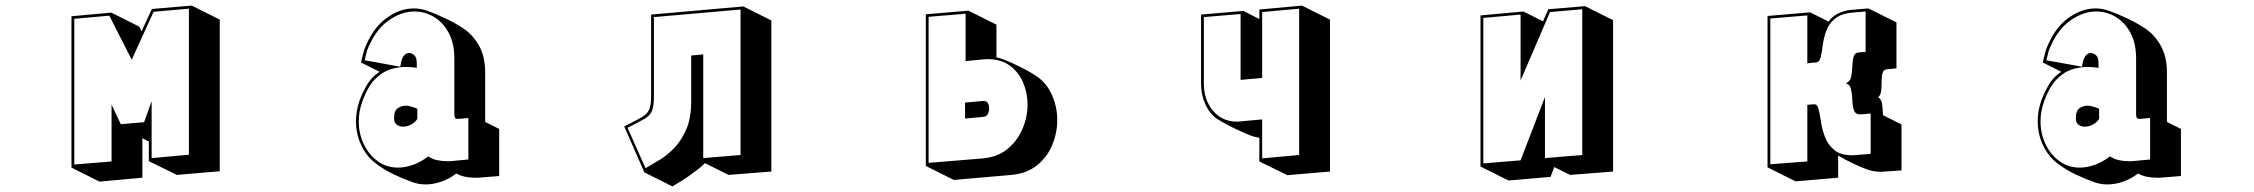

<svg xmlns="http://www.w3.org/2000/svg" viewBox="-20 -581 8040 685"><path d="M511 -6V-78H506L488 -88V53L335 67L235 17V-523L377 -536L477 -486L485 -469L522 -549L664 -561L764 -511V30L611 43ZM528 -539 450 -368 370 -525 245 -514V6L378 -5V-208L411 -138L494 -145L521 -220V-17L654 -29V-550Z M1699 52Q1693 53 1686.5 53Q1680 53 1675 53Q1656 53 1639 49.5Q1622 46 1608 38Q1580 59 1552 68Q1524 77 1499 77Q1486 77 1474.5 75Q1463 73 1452 69Q1418 57 1384.5 41Q1351 25 1322 3Q1289 -21 1269.5 -61.5Q1250 -102 1250 -149Q1250 -184 1262 -220Q1272 -248 1288.5 -277Q1305 -306 1334 -325L1268 -358Q1268 -358 1270 -367Q1272 -376 1275 -387.5Q1278 -399 1280 -405Q1309 -480 1357.5 -515.5Q1406 -551 1456 -551Q1479 -551 1503 -543Q1532 -533 1568 -516Q1604 -499 1634 -479Q1667 -457 1689 -418Q1711 -379 1711 -322V-146L1761 -121V47ZM1617 -157H1613Q1604 -157 1602.5 -162.5Q1601 -168 1601 -172V-372Q1601 -426 1581 -463.5Q1561 -501 1528.5 -520.5Q1496 -540 1458 -540Q1411 -540 1364.5 -506.5Q1318 -473 1290 -402Q1289 -400 1287 -391Q1285 -382 1283 -374Q1281 -366 1281 -366L1408 -343L1411 -359Q1415 -377 1423 -384.5Q1431 -392 1439 -392Q1448 -392 1455.5 -386Q1463 -380 1465 -372Q1467 -365 1467 -352Q1467 -339 1467 -339Q1467 -339 1455 -340.5Q1443 -342 1427 -342Q1423 -342 1417.5 -342Q1412 -342 1407 -341Q1366 -336 1339 -316.5Q1312 -297 1296.5 -270.5Q1281 -244 1272 -217Q1260 -183 1260 -148Q1260 -104 1278 -66.5Q1296 -29 1327.5 -6Q1359 17 1400 17Q1425 17 1452.5 7.5Q1480 -2 1508 -23Q1521 -14 1538 -10Q1555 -6 1574 -6Q1580 -6 1586 -6Q1592 -6 1598 -7L1651 -12V-160ZM1469 -157Q1461 -144 1446.5 -136.5Q1432 -129 1418 -129Q1405 -129 1395.5 -136Q1386 -143 1386 -159V-160Q1386 -187 1400 -195.5Q1414 -204 1427 -204Q1432 -204 1435.5 -203.5Q1439 -203 1442 -202Q1451 -200 1460 -196.5Q1469 -193 1469 -193Z M2495 1Q2487 10 2469.5 23.5Q2452 37 2435.5 48.5Q2419 60 2412 64L2379 84L2279 34L2207 -130Q2247 -150 2267.5 -161.5Q2288 -173 2295.5 -189Q2303 -205 2303 -238V-529L2632 -558L2732 -508V31L2579 43ZM2313 -520V-238Q2313 -202 2306 -185Q2299 -168 2278.5 -156.5Q2258 -145 2219 -125L2283 19L2307 5Q2316 0 2338 -13.5Q2360 -27 2385 -52.5Q2410 -78 2428 -118.5Q2446 -159 2446 -219V-383L2489 -387V-17L2622 -28V-547Z M3283 11V-530L3435 -543L3535 -493V-376Q3544 -375 3553 -371.5Q3562 -368 3568 -366Q3590 -357 3619.5 -342.5Q3649 -328 3674 -312Q3713 -287 3732.5 -243.5Q3752 -200 3752 -153Q3752 -107 3734 -63.5Q3716 -20 3679.5 9Q3643 38 3589 43L3383 61ZM3488 -16Q3540 -21 3575 -50Q3610 -79 3628 -121.5Q3646 -164 3646 -208Q3646 -250 3630 -287Q3614 -324 3582.5 -347Q3551 -370 3502 -370Q3498 -370 3494 -369.5Q3490 -369 3486 -369L3425 -363V-532L3293 -521V0ZM3423 -215 3488 -221H3489Q3500 -221 3504.5 -213Q3509 -205 3509 -194Q3509 -183 3504 -174Q3499 -165 3488 -164L3423 -158Z M4473 -5V-89Q4463 -91 4452.5 -94Q4442 -97 4433 -101Q4411 -110 4381 -124.5Q4351 -139 4325 -155Q4297 -173 4281 -207.5Q4265 -242 4265 -282V-529L4416 -542L4473 -513V-547L4625 -561L4725 -511V31L4573 44ZM4483 -538V-303L4406 -296V-531L4275 -520V-282Q4275 -225 4307.5 -186Q4340 -147 4394 -147Q4397 -147 4400 -147.5Q4403 -148 4406 -148L4483 -155V-16L4615 -28V-550Z M5525 15 5512 50 5362 63 5262 13V-526L5415 -540L5485 -505L5504 -548L5635 -559L5735 -509V31L5582 43ZM5510 -538 5405 -294V-529L5272 -517V2L5405 -9L5492 -235V-17L5625 -28V-548Z M6704 31Q6701 31 6698 31.5Q6695 32 6692 32Q6677 32 6663.5 29.5Q6650 27 6640 23Q6589 4 6538 -26V53L6386 66L6286 16V-524L6438 -537L6504 -504Q6515 -521 6537 -532.5Q6559 -544 6587 -546L6646 -551L6746 -501V-337L6713 -334Q6700 -333 6696.5 -320.5Q6693 -308 6693 -291Q6693 -274 6691.5 -258Q6690 -242 6681 -234Q6692 -227 6694.5 -211.5Q6697 -196 6698 -170L6764 -137V27ZM6619 -173H6616Q6599 -173 6594 -188.5Q6589 -204 6588.5 -224.5Q6588 -245 6584 -262.5Q6580 -280 6565 -284Q6580 -289 6584 -306Q6588 -323 6588.5 -343Q6589 -363 6593 -378Q6597 -393 6612 -394L6636 -396V-540L6588 -536Q6547 -532 6525.5 -513.5Q6504 -495 6495 -469.5Q6486 -444 6483 -419Q6480 -394 6475.5 -376.5Q6471 -359 6458 -358Q6458 -358 6450 -357.5Q6442 -357 6428 -355V-526L6296 -515V5L6428 -5V-207L6452 -209H6453Q6464 -209 6468.5 -190.5Q6473 -172 6477 -145Q6481 -118 6491.5 -91Q6502 -64 6524.5 -45.5Q6547 -27 6588 -27Q6591 -27 6595 -27.5Q6599 -28 6603 -28L6654 -32V-176Z M7699 52Q7693 53 7686.5 53Q7680 53 7675 53Q7656 53 7639 49.5Q7622 46 7608 38Q7580 59 7552 68Q7524 77 7499 77Q7486 77 7474.5 75Q7463 73 7452 69Q7418 57 7384.5 41Q7351 25 7322 3Q7289 -21 7269.5 -61.5Q7250 -102 7250 -149Q7250 -184 7262 -220Q7272 -248 7288.5 -277Q7305 -306 7334 -325L7268 -358Q7268 -358 7270 -367Q7272 -376 7275 -387.5Q7278 -399 7280 -405Q7309 -480 7357.5 -515.5Q7406 -551 7456 -551Q7479 -551 7503 -543Q7532 -533 7568 -516Q7604 -499 7634 -479Q7667 -457 7689 -418Q7711 -379 7711 -322V-146L7761 -121V47ZM7617 -157H7613Q7604 -157 7602.5 -162.5Q7601 -168 7601 -172V-372Q7601 -426 7581 -463.5Q7561 -501 7528.5 -520.5Q7496 -540 7458 -540Q7411 -540 7364.5 -506.5Q7318 -473 7290 -402Q7289 -400 7287 -391Q7285 -382 7283 -374Q7281 -366 7281 -366L7408 -343L7411 -359Q7415 -377 7423 -384.5Q7431 -392 7439 -392Q7448 -392 7455.5 -386Q7463 -380 7465 -372Q7467 -365 7467 -352Q7467 -339 7467 -339Q7467 -339 7455 -340.5Q7443 -342 7427 -342Q7423 -342 7417.5 -342Q7412 -342 7407 -341Q7366 -336 7339 -316.5Q7312 -297 7296.5 -270.5Q7281 -244 7272 -217Q7260 -183 7260 -148Q7260 -104 7278 -66.5Q7296 -29 7327.5 -6Q7359 17 7400 17Q7425 17 7452.5 7.5Q7480 -2 7508 -23Q7521 -14 7538 -10Q7555 -6 7574 -6Q7580 -6 7586 -6Q7592 -6 7598 -7L7651 -12V-160ZM7469 -157Q7461 -144 7446.5 -136.5Q7432 -129 7418 -129Q7405 -129 7395.5 -136Q7386 -143 7386 -159V-160Q7386 -187 7400 -195.5Q7414 -204 7427 -204Q7432 -204 7435.5 -203.5Q7439 -203 7442 -202Q7451 -200 7460 -196.5Q7469 -193 7469 -193Z"/></svg>

Font: Rampart One
Style: Regular
Weight: 400
Designer: Fontworks Inc.
Foundry: Fontworks Inc.
Version: Version 1.100